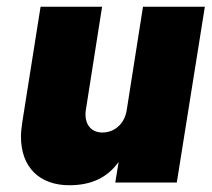

<svg xmlns="http://www.w3.org/2000/svg" viewBox="-20 -540 626 568"><path d="M403 -520 355 -215C349 -174 319 -148 283 -148C252 -148 233 -169 233 -201C233 -206 233 -210 234 -215L282 -520H100L46 -179C44 -164 42 -150 42 -136C42 -44 98 8 185 8C251 8 298 -15 331 -61L321 0H503L586 -520Z"/></svg>

Font: Arthouse Owned Black
Style: Italic
Weight: 900
Italic angle: -10°
Designer: Jeremy Tribby
Foundry: Tribby Type
Version: Version 1.000;PS 001.000;hotconv 1.0.88;makeotf.lib2.5.64775